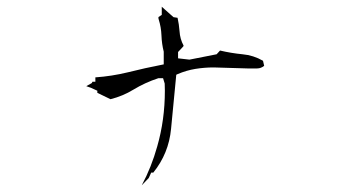

<svg xmlns="http://www.w3.org/2000/svg" viewBox="-20 -696 1040 576"><path d="M455.1 -461.4H469.2L474.1 -445.3Q474.6 -434.1 474.6 -423.8Q474.6 -336.4 451.7 -256.8Q434.6 -195.3 405.3 -140.1L426.3 -162.1L433.6 -178.2H439.9Q486.3 -235.8 493.2 -309.6L508.8 -471.7L512.7 -473.6Q539.1 -484.9 566.2 -489.3Q593.3 -493.7 621.1 -493.7Q621.1 -493.7 721.7 -490.7H751.5Q762.7 -490.7 772.5 -498.5L769 -513.7Q740.2 -530.3 707.5 -533.2Q672.9 -536.6 640.1 -544.4L629.9 -533.2L548.3 -517.1L514.2 -521V-540L529.8 -556.6L530.8 -559.1Q520 -579.1 518.6 -602.5Q517.1 -623 512.7 -642.6L500.5 -644.5L465.3 -675.8V-674.3V-651.4L455.6 -645L455.1 -642.1L456.1 -637.7Q463.4 -614.7 464.4 -589.6Q465.3 -564.5 471.2 -541V-502.9Q413.6 -491.7 363.3 -479Q314.9 -467.3 266.1 -463.9V-450.7H257.3L255.4 -446.8L238.8 -437.5L252.9 -432.6L272 -423.8V-417.5L311.5 -398.4Q348.6 -407.7 380.4 -427.2Q415 -448.2 455.1 -461.4Z"/></svg>

Font: Bakudai
Style: ExtraLight
Weight: 200
Version: Version 1.48